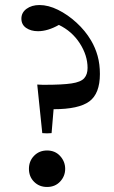

<svg xmlns="http://www.w3.org/2000/svg" viewBox="-20 -731 452 763"><path d="M148 -202 128 -395Q144 -394 150 -394Q156 -394 157 -394Q228 -394 264.5 -399.5Q301 -405 314.5 -420Q328 -435 328 -461Q328 -511 297 -559Q266 -607 214 -632Q170 -607 131 -607Q103 -607 84 -620Q65 -633 65 -657Q65 -681 85.5 -696Q106 -711 137 -711Q172 -711 210.5 -692Q249 -673 284 -641Q319 -609 342 -570Q359 -541 368 -508.5Q377 -476 377 -437Q377 -359 335 -328Q293 -297 193 -297L185 -202Q167 -200 148 -202ZM167 12Q136 12 115.5 -8.5Q95 -29 95 -60Q95 -91 115.5 -112Q136 -133 167 -133Q199 -133 219 -111Q239 -89 239 -60Q239 -31 219 -9.5Q199 12 167 12Z"/></svg>

Font: Tiro Devanagari Hindi
Style: Regular
Weight: 400
Designer: Devanagari: John Hudson & Fiona Ross. Latin: John Hudson.
Foundry: Tiro Typeworks Ltd.
Version: Version 1.52